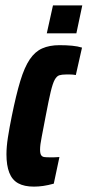

<svg xmlns="http://www.w3.org/2000/svg" viewBox="-20 -686 326 714"><path d="M106 8Q70 8 47.5 -4.5Q25 -17 14.5 -44Q4 -71 4 -112Q4 -140 9.5 -175.5Q15 -211 24 -255Q40 -334 55.5 -385Q71 -436 90.5 -465Q110 -494 137 -506Q164 -518 201 -518Q227 -518 248 -516Q269 -514 285 -509L262 -407Q251 -409 241 -409Q231 -409 225 -409Q210 -409 200.5 -406Q191 -403 183.5 -389.5Q176 -376 168.5 -344.5Q161 -313 150 -255Q141 -206 135 -176.5Q129 -147 129 -130Q129 -115 133 -109Q137 -103 144.5 -102Q152 -101 163 -101Q172 -101 181.5 -101Q191 -101 201 -102L180 -3Q158 3 140.5 5.5Q123 8 106 8ZM154 -562 177 -666H286L264 -562Z"/></svg>

Font: Saira UltraCondensed Black
Style: Italic
Weight: 900
Width: 1
Italic angle: -12°
Designer: Hector Gatti with collaboration of the Omnibus-Type team
Foundry: Omnibus-Type
Version: Version 1.101